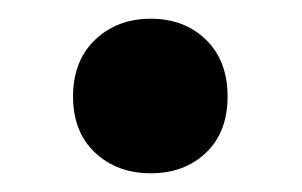

<svg xmlns="http://www.w3.org/2000/svg" viewBox="-20 -469 322 205"><path d="M141 -284Q105 -284 81.5 -306Q58 -328 58 -366Q58 -404 81.5 -426.5Q105 -449 141 -449Q177 -449 200 -426.5Q223 -404 223 -366Q223 -328 200 -306Q177 -284 141 -284Z"/></svg>

Font: Kufam SemiBold
Style: Regular
Weight: 600
Designer: Wael Morcos, Artur Schmal
Foundry: Original Type
Version: Version 1.300; ttfautohint (v1.8.3)